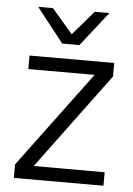

<svg xmlns="http://www.w3.org/2000/svg" viewBox="-51 -739 538 779"><g transform="rotate(5 217.5 -350.0)"><path d="M400 -500V-445L111 -55H400V0H35V-55L325 -445H55V-500ZM253 -560H183L73 -700H133L218 -601L303 -700H363Z"/></g></svg>

Font: Epunda Sans Light
Style: Regular
Weight: 300
Designer: Simon Atzbach
Foundry: typofactur
Version: Version 2.204; ttfautohint (v1.8.4.7-5d5b)